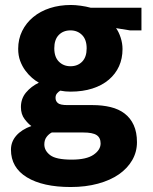

<svg xmlns="http://www.w3.org/2000/svg" viewBox="-20 -511 616 771"><path d="M53 -315Q53 -354 69 -386.5Q85 -419 113.5 -442.5Q142 -466 180.5 -478.5Q219 -491 265 -491Q282 -491 304 -488Q326 -485 344 -480H548V-389H502L446 -398Q457 -383 464.5 -360Q472 -337 472 -314Q472 -276 458 -245Q444 -214 417 -191Q390 -168 351 -155.5Q312 -143 263 -143Q252 -143 242 -144Q232 -145 222 -147Q215 -143 209 -136Q203 -129 203 -118Q203 -105 212.5 -97Q222 -89 251 -89H352Q391 -89 424 -81Q457 -73 480.5 -55Q504 -37 517 -8.5Q530 20 530 60Q530 99 511 132Q492 165 457.5 189Q423 213 373.5 226.5Q324 240 264 240Q152 240 88 201Q24 162 24 90Q24 58 45.5 33.5Q67 9 106 -5Q94 -13 79 -32.5Q64 -52 64 -81Q64 -115 84.5 -139.5Q105 -164 136 -179Q123 -186 108.5 -198.5Q94 -211 81.5 -228Q69 -245 61 -266.5Q53 -288 53 -315ZM188 21Q176 27 167 39Q158 51 158 69Q158 94 181.5 112Q205 130 268 130Q327 130 355.5 110.5Q384 91 384 65Q384 42 368 31.5Q352 21 314 21ZM328 -317Q328 -352 309.5 -370.5Q291 -389 263 -389Q234 -389 216 -370.5Q198 -352 198 -317Q198 -282 216.5 -263.5Q235 -245 263 -245Q292 -245 310 -263.5Q328 -282 328 -317Z"/></svg>

Font: Mukta Vaani ExtraBold
Style: Regular
Weight: 800
Designer: Noopur Datye, Girish Dalvi, Yashodeep Gholap, Pallavi Karambelkar
Foundry: Ek Type
Version: Version 2.538;PS 1.000;hotconv 16.6.51;makeotf.lib2.5.65220;